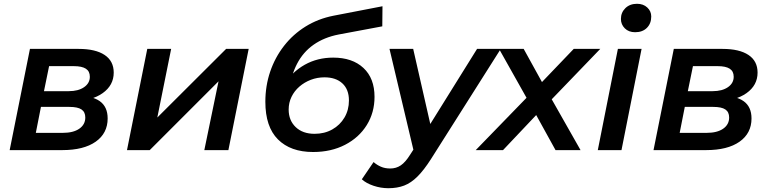

<svg xmlns="http://www.w3.org/2000/svg" viewBox="-20 -792 4056 1013"><path d="M31 0 138 -534H395Q484 -534 532 -502Q580 -470 580 -409Q580 -342 521.5 -300.5Q463 -259 366 -259L379 -288Q464 -288 506 -258.5Q548 -229 548 -167Q548 -89 485 -44.5Q422 0 308 0ZM169 -91H311Q367 -91 398.5 -113Q430 -135 430 -172Q430 -201 410 -214.5Q390 -228 346 -228H196ZM212 -311H343Q393 -311 423.5 -332Q454 -353 454 -387Q454 -416 433 -429.5Q412 -443 370 -443H239Z M650 0 757 -534H883L810 -172L1173 -534H1292L1185 0H1058L1133 -363L770 0Z M1632 10Q1513 10 1446.5 -56.5Q1380 -123 1380 -255Q1380 -339 1405.5 -414Q1431 -489 1478.5 -550Q1526 -611 1592 -652Q1658 -693 1739 -709L1998 -759L1997 -653L1767 -610Q1690 -595 1634.5 -556Q1579 -517 1547 -455Q1515 -393 1504 -307L1472 -339Q1521 -413 1588 -450.5Q1655 -488 1738 -488Q1839 -488 1897.5 -433.5Q1956 -379 1956 -281Q1956 -198 1915 -132Q1874 -66 1800.5 -28Q1727 10 1632 10ZM1640 -86Q1692 -86 1733 -109Q1774 -132 1797.5 -172Q1821 -212 1821 -262Q1821 -320 1786.5 -352Q1752 -384 1692 -384Q1654 -384 1620 -371Q1586 -358 1559.5 -335Q1533 -312 1518 -281Q1503 -250 1503 -214Q1503 -157 1540 -121.5Q1577 -86 1640 -86Z M2029 201Q1989 201 1950.5 188Q1912 175 1889 154L1951 63Q1968 78 1989.5 87.5Q2011 97 2039 97Q2070 97 2094.5 80.5Q2119 64 2144 24L2191 -49L2203 -62L2497 -534H2622L2254 47Q2217 105 2183 139Q2149 173 2112.5 187Q2076 201 2029 201ZM2166 19 2035 -534H2160L2265 -73Z M2490 0 2790 -309 2776 -244 2613 -534H2743L2861 -320L2803 -321L3007 -534H3147L2860 -236L2870 -305L3043 0H2911L2788 -223H2845L2634 0Z M3134 0 3240 -534H3365L3259 0ZM3331 -622Q3297 -622 3276.5 -642.5Q3256 -663 3256 -692Q3256 -726 3279.5 -749Q3303 -772 3341 -772Q3374 -772 3395 -752.5Q3416 -733 3416 -705Q3416 -668 3393 -645Q3370 -622 3331 -622Z M3428 0 3535 -534H3792Q3881 -534 3929 -502Q3977 -470 3977 -409Q3977 -342 3918.5 -300.5Q3860 -259 3763 -259L3776 -288Q3861 -288 3903 -258.5Q3945 -229 3945 -167Q3945 -89 3882 -44.5Q3819 0 3705 0ZM3566 -91H3708Q3764 -91 3795.5 -113Q3827 -135 3827 -172Q3827 -201 3807 -214.5Q3787 -228 3743 -228H3593ZM3609 -311H3740Q3790 -311 3820.5 -332Q3851 -353 3851 -387Q3851 -416 3830 -429.5Q3809 -443 3767 -443H3636Z"/></svg>

Font: MOST Montserrat SemiBold
Style: Italic
Weight: 600
Italic angle: -11.3°
Designer: Julieta Ulanovsky
Foundry: Julieta Ulanovsky
Version: Version 8.000;March 11, 2024;FontCreator 15.0.0.2926 64-bit